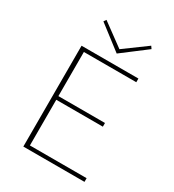

<svg xmlns="http://www.w3.org/2000/svg" viewBox="-202 -970 984 1085"><g transform="rotate(30 290.0 -427.5)"><path d="M315 -719 159 -839 170 -855 316 -748 462 -855 473 -839ZM520 -24V0H121V-658H492V-634H150V-346H454V-322H150V-24Z"/></g></svg>

Font: Ysabeau Infant Extralight
Style: Regular
Weight: 200
Designer: Christian Thalmann (Catharsis Fonts)
Version: Version 0.003